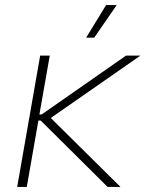

<svg xmlns="http://www.w3.org/2000/svg" viewBox="-20 -740 576 760"><path d="M48 0H86L132 -263H141L406 0H457L181 -273L536 -520H479L145 -287H136L177 -520H139ZM353 -591 442 -720H400L321 -591Z"/></svg>

Font: Fixel Display ExtraLight
Style: Italic
Weight: 200
Italic angle: -10°
Designer: AlfaBravo + MacPaw
Foundry: Kyrylo Tkachov, Marchela Mozhyna, Serhii Makarenko, Maria Weinstein, Zakhar Kryvoshyya
Version: Version 1.210;Glyphs 3.2 (3217)